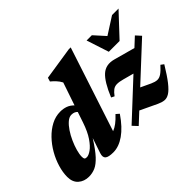

<svg xmlns="http://www.w3.org/2000/svg" viewBox="-127 -1020 1341 1341"><g transform="rotate(-45 543.5 -349.0)"><path d="M574 -144Q519.5 -64 463 -24.5Q406.5 15 351.5 15Q304.5 15 288 1Q271.5 -13 282.5 -46.5L320 -158Q274.5 -85.5 239.8 -48.2Q205 -11 174.8 2Q144.5 15 111.5 15Q64.5 15 33.2 -12.5Q2 -40 2 -91.5Q2 -136 16.8 -185.5Q31.5 -235 58.2 -281.8Q85 -328.5 121.2 -366.2Q157.5 -404 200.2 -426.5Q243 -449 290 -449Q319.5 -449 344.8 -440Q370 -431 391.5 -409L449 -578Q437 -601 420.2 -618.5Q403.5 -636 388 -648.5L396.5 -677L639.5 -714.5H659L454.5 -91Q477 -99.5 500.2 -117Q523.5 -134.5 551 -164ZM173.5 -119.5Q173.5 -103.5 178 -97.8Q182.5 -92 196.5 -92Q214.5 -92 241.2 -110.8Q268 -129.5 296.8 -171.5Q325.5 -213.5 349 -283L375 -360.5Q368 -368.5 356.8 -373.5Q345.5 -378.5 329.5 -378.5Q308 -378.5 286 -359.8Q264 -341 243.8 -310.8Q223.5 -280.5 207.8 -245.2Q192 -210 182.8 -176.8Q173.5 -143.5 173.5 -119.5ZM572.5 -26.5 839.5 -275 762 -296Q727.5 -305.5 705.8 -305Q684 -304.5 668 -292.5Q652 -280.5 634 -256L611 -267.5Q656.5 -377.5 701.5 -417.5Q746.5 -457.5 813.5 -439.5L970.5 -396.5L1035 -456.5L1069 -419L804.5 -173.5L879 -138.5Q905 -126.5 925 -125.5Q945 -124.5 966 -138.8Q987 -153 1016 -185.5L1038 -169Q995 -98 963.8 -58.2Q932.5 -18.5 908 -3Q883.5 12.5 860.8 10.2Q838 8 811.5 -4.5L686 -64L606.5 10ZM1087 -670 932 -504.5H825.5L771.5 -670H823.5L896.5 -589L1023 -670Z"/></g></svg>

Font: Newsreader 16pt ExtraBold
Style: Italic
Weight: 800
Italic angle: -17°
Designer: Hugues Gentile
Foundry: Production Type
Version: Version 1.003; ttfautohint (v1.8.3)